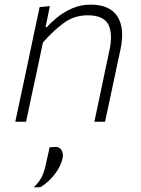

<svg xmlns="http://www.w3.org/2000/svg" viewBox="-20 -525 610 828"><path d="M46 0Q58 -56 69 -108Q80 -160 93 -220.5L103.5 -270.5Q113 -316 125.2 -373.8Q137.5 -431.5 151 -494.5L195 -498.5L176.5 -408H182.5Q199 -427.5 227 -450.2Q255 -473 291.5 -489Q328 -505 371 -505Q454 -505 486.5 -453.8Q519 -402.5 499.5 -311.5Q495 -290.5 490.5 -269.8Q486 -249 480 -220.5Q467.5 -160 456.2 -108Q445 -56 433 0H387Q399 -56.5 409.8 -108Q420.5 -159.5 433 -219L452 -308Q467.5 -381 446.8 -420Q426 -459 358 -459Q299.5 -459 253.5 -424.8Q207.5 -390.5 165 -341.5L139.5 -220Q126.5 -159.5 115.2 -107.8Q104 -56 92.5 0ZM125.5 283Q153 256 163.5 230.8Q174 205.5 182 164Q185.5 151 188.2 137.2Q191 123.5 194 110L221.5 108.5Q238.5 109.5 246.2 123.8Q254 138 250 157Q243 191 216.8 225.5Q190.5 260 155 282Z"/></svg>

Font: Commissioner ExtraLight
Style: Italic
Weight: 200
Italic angle: -12°
Designer: Kostas Bartsokas
Foundry: Kostas Bartsokas
Version: Version 1.000; ttfautohint (v1.8.3)